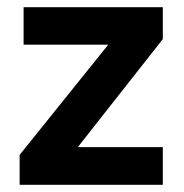

<svg xmlns="http://www.w3.org/2000/svg" viewBox="-20 -513 511 533"><path d="M34.5 -83 280.5 -389H45.5V-493H432V-404.5L196 -104.5H432V0H34.5Z"/></svg>

Font: HK Grotesk
Style: Bold
Weight: 700
Designer: Alfredo Marco Pradil
Foundry: Hanken Design Co.
Version: Version 3.001